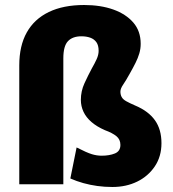

<svg xmlns="http://www.w3.org/2000/svg" viewBox="-20 -736 691 767"><path d="M429 11Q398 11 369 7Q340 3 313 -4.5Q286 -12 261 -23L286 -147Q327 -126 347 -120Q367 -114 386 -114Q417 -114 439 -123Q461 -132 461 -157Q461 -179 445 -192Q429 -205 399 -216Q367 -230 345.5 -248.5Q324 -267 313.5 -289.5Q303 -312 303 -337Q303 -372 317.5 -403.5Q332 -435 347 -463Q358 -482 366 -499.5Q374 -517 374 -533Q374 -555 365 -567.5Q356 -580 340.5 -585.5Q325 -591 305 -591Q270 -591 251.5 -571.5Q233 -552 233 -503V0H57V-475Q57 -553 87 -606.5Q117 -660 175 -688Q233 -716 316 -716Q382 -716 432.5 -698Q483 -680 512.5 -646Q542 -612 542 -561Q542 -541 536.5 -522.5Q531 -504 521.5 -485Q512 -466 499 -443Q483 -414 472 -398Q461 -382 461 -370Q461 -358 466 -348.5Q471 -339 484.5 -331.5Q498 -324 521 -314Q573 -292 599 -255.5Q625 -219 625 -164Q625 -111 598.5 -71.5Q572 -32 528 -10.5Q484 11 429 11Z"/></svg>

Font: Nunito Sans 7pt Condensed Black
Style: Regular
Weight: 900
Width: 3
Designer: Vernon Adams
Foundry: Vernon Adams
Version: Version 3.101;gftools[0.9.27]